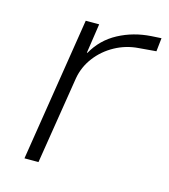

<svg xmlns="http://www.w3.org/2000/svg" viewBox="-83 -568 558 635"><g transform="rotate(15 196.5 -250.5)"><path d="M58 0 136 -492H182L167 -391H169Q197 -441 247.5 -468Q298 -495 359 -499L393 -501L388 -455L329 -450Q286 -447 248.5 -426.5Q211 -406 186 -373Q161 -340 154 -300L106 0Z"/></g></svg>

Font: Nunito Sans 7pt SemiCondensed ExtraLight
Style: Italic
Weight: 250
Width: 4
Italic angle: -9°
Designer: Vernon Adams
Foundry: Vernon Adams
Version: Version 3.101;gftools[0.9.27]